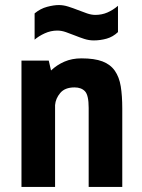

<svg xmlns="http://www.w3.org/2000/svg" viewBox="-20 -740 564 760"><path d="M65 0V-500H173L182 -461Q205 -483 235 -496Q265 -509 302 -509Q354 -509 385.5 -497Q417 -485 434.5 -460Q452 -435 458 -398Q464 -361 464 -310V0H331V-313Q331 -363 316.5 -378.5Q302 -394 275 -394Q237 -394 218.5 -372Q200 -350 198 -324V0ZM117 -687Q140 -706 166.5 -713Q193 -720 213 -720Q231 -720 250 -714Q269 -708 288 -700.5Q307 -693 324.5 -687Q342 -681 357 -681Q383 -681 405 -690.5Q427 -700 447 -717V-613Q427 -594 402 -587Q377 -580 351 -580Q332 -580 313.5 -586Q295 -592 276.5 -599.5Q258 -607 240.5 -613Q223 -619 207 -619Q181 -619 157 -608Q133 -597 117 -583Z"/></svg>

Font: Share
Style: Bold
Weight: 700
Designer: Ralph du Carrois
Version: Version 1.002